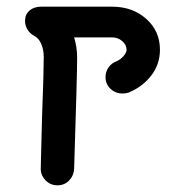

<svg xmlns="http://www.w3.org/2000/svg" viewBox="-20 -538 539 575"><path d="M459 -389Q459 -346 433.5 -312.5Q408 -279 366 -261Q357 -258 347 -258Q326 -258 311 -272Q296 -286 296 -307Q296 -323 305 -336Q314 -349 328 -354Q340 -359 349.5 -369.5Q359 -380 359 -389Q359 -404 346 -415Q333 -426 316 -426H202Q211 -397 211 -365Q211 -312 202 -33Q201 -12 187 2.5Q173 17 152 17Q131 17 116.5 2Q102 -13 102 -33L106 -191Q111 -319 111 -368Q111 -389 103.5 -406.5Q96 -424 82 -431Q69 -438 62 -450Q55 -462 55 -475Q55 -495 68.5 -506.5Q82 -518 103 -518H316Q377 -518 418 -481.5Q459 -445 459 -389Z"/></svg>

Font: Tsukimi Rounded SemiBold
Style: Regular
Weight: 600
Designer: Takashi Funayama
Foundry: Takashi Funayama
Version: Version 1.032; ttfautohint (v1.8.3)